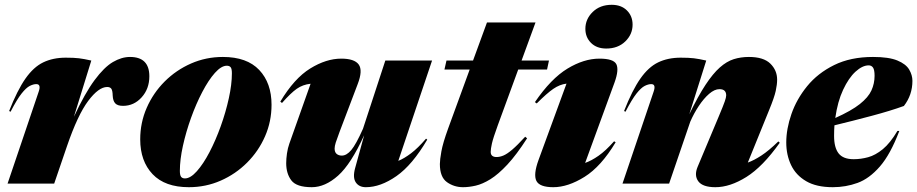

<svg xmlns="http://www.w3.org/2000/svg" viewBox="-20 -764 3817 799"><path d="M141 -382.5Q152 -414 131 -414Q119 -414 104 -406.5Q89 -399 69.8 -374.8Q50.5 -350.5 24 -299L18 -302Q52 -388.5 85.8 -436.8Q119.5 -485 160 -504.5Q200.5 -524 253.5 -524Q287.5 -524 308.5 -521.5Q329.5 -519 360 -512L287.5 -278Q333.5 -376.5 373.5 -430.5Q413.5 -484.5 449.8 -505.8Q486 -527 521 -527Q601.5 -527 601.5 -446.5Q601.5 -394.5 569.5 -359Q537.5 -323.5 492 -323.5Q469 -323.5 459.5 -334Q450 -344.5 449 -366Q448.5 -387.5 443.2 -394.8Q438 -402 426 -402Q390.5 -402 347 -344Q303.5 -286 259 -156.5L205.5 0H11.5Z M907.5 -527Q1007.5 -527 1058.8 -472.8Q1110 -418.5 1110 -328Q1110 -258.5 1083 -196.8Q1056 -135 1008.2 -87.2Q960.5 -39.5 898.2 -12.2Q836 15 766 15Q666.5 15 615 -39.2Q563.5 -93.5 563.5 -184Q563.5 -253.5 590.5 -315.2Q617.5 -377 665.2 -424.8Q713 -472.5 775.2 -499.8Q837.5 -527 907.5 -527ZM749.5 -21.5Q772.5 -21.5 799.2 -51.5Q826 -81.5 851.8 -130.8Q877.5 -180 898.5 -238.5Q919.5 -297 932.2 -354.8Q945 -412.5 945 -459Q945 -478 939.8 -484.2Q934.5 -490.5 924 -490.5Q901 -490.5 874.2 -460.5Q847.5 -430.5 821.8 -381.2Q796 -332 775 -273.5Q754 -215 741.2 -157.2Q728.5 -99.5 728.5 -53Q728.5 -34.5 733.8 -28Q739 -21.5 749.5 -21.5Z M1458 -65 1495.5 -201.5Q1441 -81.5 1387 -33.2Q1333 15 1277.5 15Q1214 15 1192.5 -13.2Q1171 -41.5 1171 -85Q1171 -103 1174.2 -125.5Q1177.5 -148 1184 -166L1272.5 -415.5Q1240 -412 1215 -394.5Q1190 -377 1153.5 -335.5L1146.5 -341Q1204.5 -438 1271 -479Q1337.5 -520 1400 -520Q1455 -520 1472.8 -495.5Q1490.5 -471 1468.5 -414L1393 -215Q1382 -186 1377.2 -170.8Q1372.5 -155.5 1372.5 -146Q1372.5 -130.5 1381 -123.5Q1389.5 -116.5 1402.5 -116.5Q1422.5 -116.5 1442 -139.8Q1461.5 -163 1490.5 -228L1583.5 -512H1778L1637.5 -94.5Q1662 -104.5 1690.5 -126Q1719 -147.5 1753 -187L1758 -183Q1696 -77.5 1629.8 -31.2Q1563.5 15 1502.5 15Q1474 15 1460.5 -5.2Q1447 -25.5 1458 -65Z M2051.5 -242.5Q2032.5 -190.5 2027.2 -167.2Q2022 -144 2022 -132Q2022 -110.5 2046.5 -110.5Q2060 -110.5 2075 -116.8Q2090 -123 2111.5 -141.2Q2133 -159.5 2165.5 -195L2173.5 -188.5Q2129.5 -120 2091.5 -79.2Q2053.5 -38.5 2020.8 -18.2Q1988 2 1959.8 8.5Q1931.5 15 1907 15Q1869.5 15 1840 -6Q1810.5 -27 1810.5 -81.5Q1810.5 -99 1816.8 -134Q1823 -169 1845 -229.5L1934.5 -474.5H1829.5L1838 -512H1948.5L2006.5 -670.5H2208.5L2150.5 -512H2264.5L2256.5 -474.5H2136.5Z M2416 -644Q2416 -684.5 2446.5 -714.2Q2477 -744 2525.5 -744Q2565.5 -744 2589 -720.5Q2612.5 -697 2612.5 -661.5Q2612.5 -621 2582 -591.5Q2551.5 -562 2503 -562Q2463 -562 2439.5 -585.5Q2416 -609 2416 -644ZM2221 -98 2337.5 -416Q2309 -412.5 2282.5 -394.2Q2256 -376 2213.5 -333.5L2206 -339Q2273 -437 2341.5 -478.5Q2410 -520 2474.5 -520Q2533 -520 2544.8 -497Q2556.5 -474 2537.5 -421L2415 -86Q2441 -95 2470.8 -115.8Q2500.5 -136.5 2535.5 -176L2542 -172Q2481.5 -71 2412.5 -28Q2343.5 15 2282.5 15Q2225.5 15 2212.2 -11.2Q2199 -37.5 2221 -98Z M2583 -299 2577 -302Q2611 -388.5 2644.8 -436.8Q2678.5 -485 2719 -504.5Q2759.5 -524 2812.5 -524Q2846.5 -524 2867.5 -521.5Q2888.5 -519 2919 -512L2848.5 -288.5Q2885 -364 2916 -411Q2947 -458 2975.5 -483.2Q3004 -508.5 3033.5 -517.8Q3063 -527 3096.5 -527Q3157.5 -527 3185.8 -499.2Q3214 -471.5 3214 -432.5Q3214 -412.5 3208.2 -385.8Q3202.5 -359 3180.5 -305.5L3092 -87.5Q3117.5 -96.5 3148.5 -116.8Q3179.5 -137 3219 -175.5L3225 -170Q3154 -70 3086 -27.5Q3018 15 2957 15Q2904.5 15 2886.2 -9.2Q2868 -33.5 2883 -69.5L2970.5 -278Q2990.5 -325.5 2996.2 -342.2Q3002 -359 3002 -367Q3002 -393 2974 -393Q2953.5 -393 2931 -373.5Q2908.5 -354 2888 -323Q2867.5 -292 2852.5 -257.5L2764.5 0H2570.5L2700 -382.5Q2711 -414 2690 -414Q2678 -414 2663 -406.5Q2648 -399 2628.8 -374.8Q2609.5 -350.5 2583 -299Z M3722.5 -219Q3685.5 -121.5 3641.5 -71Q3597.5 -20.5 3548.5 -2.8Q3499.5 15 3445.5 15Q3377.5 15 3334.8 -10Q3292 -35 3272 -77.2Q3252 -119.5 3252 -171Q3252 -227.5 3273.5 -289.5Q3295 -351.5 3339 -405.5Q3383 -459.5 3451.2 -493.2Q3519.5 -527 3613 -527Q3679 -527 3714.5 -512.2Q3750 -497.5 3763.5 -474.5Q3777 -451.5 3777 -427.5Q3777 -369 3741.5 -323Q3686.5 -303 3607.8 -282Q3529 -261 3452.5 -242.5Q3451 -221 3451 -198.5Q3451 -149.5 3470 -125.5Q3489 -101.5 3532.5 -101.5Q3562.5 -101.5 3592.8 -109.8Q3623 -118 3653.8 -143.2Q3684.5 -168.5 3714.5 -219ZM3595 -492Q3569 -492 3540.2 -465.8Q3511.5 -439.5 3488.5 -390.2Q3465.5 -341 3456 -273Q3523 -303 3558.2 -331Q3593.5 -359 3606.5 -387.8Q3619.5 -416.5 3619.5 -448.5Q3619.5 -473.5 3613 -482.8Q3606.5 -492 3595 -492Z"/></svg>

Font: Newsreader Display ExtraBold
Style: Italic
Weight: 800
Italic angle: -17°
Designer: Hugues Gentile
Foundry: Production Type
Version: Version 1.001